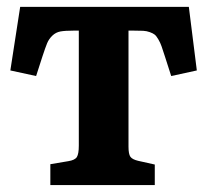

<svg xmlns="http://www.w3.org/2000/svg" viewBox="-20 -533 597 553"><path d="M125 0V-60.1L176.8 -68.8Q195.8 -71.8 201.4 -80.8Q207 -89.8 207 -113.8V-444.8H191.9Q167.5 -444.8 154.1 -442.4Q140.6 -439.9 130.6 -430.2Q120.6 -420.4 115.7 -408.4Q110.8 -396.5 102.1 -370.1L84 -314L9.8 -330.1L38.1 -513.2H523.9L546.9 -330.1L473.1 -314L455.1 -370.1Q448.7 -389.6 445.3 -399.7Q441.9 -409.7 436 -419.7Q430.2 -429.7 425.5 -433.3Q420.9 -437 411.6 -440.4Q402.3 -443.8 392.3 -444.3Q382.3 -444.8 365.2 -444.8H350.1V-110.8Q350.1 -88.9 355.7 -81.3Q361.3 -73.7 377.9 -69.8L425.8 -59.1V0Z"/></svg>

Font: Literata Book
Style: Bold
Weight: 700
Designer: Latin by Veronika Burian and Jose Scaglione. Greek by Irene Vlachou. Cyrillic by Vera Evstafieva
Foundry: TypeTogether
Version: Version 2.003;PS 002.003;hotconv 1.0.88;makeotf.lib2.5.64775